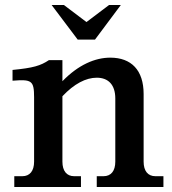

<svg xmlns="http://www.w3.org/2000/svg" viewBox="-20 -746 687 766"><path d="M229 -101V-362C276 -412 323 -436 366 -436C412 -436 440 -408 440 -353V-101C440 -64 423 -43 393 -43H366V0H632V-43H600C570 -43 553 -64 553 -101V-371C553 -466 504 -516 420 -516C360 -516 293 -488 229 -422V-506H175C142 -484 113 -475 30 -467V-424C106 -430 116 -425 116 -358V-101C116 -64 99 -43 69 -43H37V0H303V-43H276C246 -43 229 -64 229 -101ZM186 -726 290 -588H359L462 -726H415L325 -658L235 -726Z"/></svg>

Font: LT Superior Serif Semibold
Style: Regular
Weight: 600
Designer: Daniel Lyons
Foundry: LyonsType
Version: Version 2.120;FEAKit 1.0